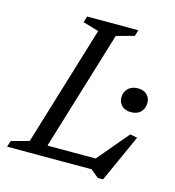

<svg xmlns="http://www.w3.org/2000/svg" viewBox="-125 -773 818 895"><g transform="rotate(15 284.5 -325.0)"><path d="M337.5 -629.5 146 0H-18L-9 -29.5L77 -53L252.5 -630.5L176 -653L185.5 -682.5H432.5L423.5 -653ZM379 -34.5 522 -204 556.5 -197 453.5 31.5H428L390 0H88.5L106.5 -53.5H425ZM496.5 -304.5Q469.5 -304.5 453.2 -320.2Q437 -336 437 -360Q437 -386 454.2 -403.2Q471.5 -420.5 502 -420.5Q529.5 -420.5 545.2 -405.2Q561 -390 561 -365.5Q561 -339.5 544.2 -322Q527.5 -304.5 496.5 -304.5Z"/></g></svg>

Font: Newsreader
Style: Italic
Weight: 400
Italic angle: -17°
Designer: Hugues Gentile
Foundry: Production Type
Version: Version 1.003